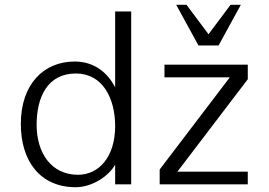

<svg xmlns="http://www.w3.org/2000/svg" viewBox="-20 -770 1122 802"><path d="M133 -249C133 -365 179 -463 297 -463C409 -463 461 -359 461 -243C461 -116 394 -40 306 -40C194 -40 133 -131 133 -249ZM528 -722H461V-405C431 -464 376 -513 292 -513C163 -513 67 -419 67 -252C67 -97 148 12 296 12C364 12 433 -33 461 -82V0H528ZM1015 -53H721L1015 -439V-500H667V-447H940L647 -62V0H1015ZM893 -580 986 -750H943L851 -627L759 -750H716L809 -580Z"/></svg>

Font: Perun Light
Style: Regular
Weight: 300
Foundry: Copyright (c) Stefan Peev, Context Ltd, 2016
Version: Version 1.089